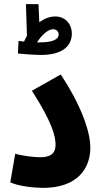

<svg xmlns="http://www.w3.org/2000/svg" viewBox="-20 -907 494 933"><path d="M329 -743C329 -791 297 -827 248 -827C222 -827 196 -817 171 -799L167 -887H106L111 -733C106 -724 101 -715 97 -705C87 -706 77 -707 70 -708L67 -647C86 -645 144 -640 179 -640C303 -640 329 -700 329 -743ZM238 -765C254 -765 265 -754 265 -740C265 -721 248 -701 172 -701C168 -701 164 -701 160 -701C177 -729 210 -765 238 -765ZM30 -21C70 -2 147 6 189 6C356 6 419 -88 419 -190C419 -272 369 -404 275 -545L135 -466C235 -310 250 -244 250 -204C250 -158 222 -143 175 -143C146 -143 92 -149 54 -160Z"/></svg>

Font: Noto Sans Arabic UI ExtraCondensed Extra
Style: Regular
Weight: 800
Width: 3
Designer: Nadine Chahine - Monotype Design Team
Foundry: Monotype Imaging Inc.
Version: Version 1.900